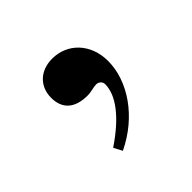

<svg xmlns="http://www.w3.org/2000/svg" viewBox="-78 -183 405 405"><g transform="rotate(-45 125.0 19.5)"><path d="M83 141C152 108 195 45 195 -15C195 -67 160 -102 115 -102C79 -102 55 -79 55 -45C55 -11 76 6 113 6C124 6 134 2 142 2C150 2 156 8 156 15C156 48 128 85 73 122Z"/></g></svg>

Font: STIXGeneral
Style: Regular
Weight: 400
Designer: MicroPress Inc., with final additions and corrections provided by Coen Hoffman, Elsevier (retired)
Version: Version 1.1.0